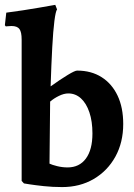

<svg xmlns="http://www.w3.org/2000/svg" viewBox="-21 -762 554 792"><path d="M235.2 9.7Q195.9 9.7 159.8 5.8Q123.8 1.9 100.8 -1.7Q77.8 -5.4 77.8 -5.4L68.3 -15.7V-598.5Q68.3 -630.1 59.1 -642.4Q49.9 -654.7 26.4 -654.7Q19.3 -654.7 12.5 -653.9Q5.7 -653.1 3 -653.1L-0.9 -657.9L4.9 -709.8Q39 -714.2 74.5 -719.6Q110 -725.1 140.1 -730.3Q170.2 -735.5 188.6 -738.8Q207 -742 207 -742L214.4 -723.1Q208.6 -716.1 203.4 -675.5Q198.2 -634.9 194.5 -566.4Q190.8 -497.9 187.8 -405.7Q228.4 -434.7 258.1 -452.7Q287.9 -470.8 297 -470.8Q355.4 -470.8 398 -443.8Q440.6 -416.8 464 -367.6Q487.3 -318.5 487.3 -250.5Q487.3 -174.7 455 -115.9Q422.6 -57.1 365.6 -23.7Q308.7 9.7 235.2 9.7ZM257.8 -71.4Q306.3 -71.4 333.3 -107.9Q360.3 -144.4 360.3 -211.6Q360.3 -261.7 347.7 -298.7Q335.2 -335.7 312.9 -356.2Q290.5 -376.6 260.7 -376.6Q243 -376.6 222.2 -366.5Q201.4 -356.4 185.8 -342.9L183.2 -87Q193.1 -82.1 214.6 -76.7Q236 -71.4 257.8 -71.4Z"/></svg>

Font: Alegreya
Style: Regular
Weight: 400
Designer: Juan Pablo del Peral
Foundry: Huerta Tipografica
Version: Version 2.009